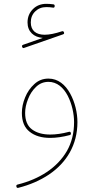

<svg xmlns="http://www.w3.org/2000/svg" viewBox="-20 -709 503 977"><path d="M92.8 -470.2C94.2 -466.3 96.2 -464.4 99.1 -464.4C100.6 -464.4 101.6 -464.8 103 -465.3L300.8 -534.2C304.2 -535.2 306.2 -537.1 306.2 -540.5C306.2 -542 306.2 -543 305.7 -544.4C304.2 -548.3 301.8 -550.3 298.8 -550.3C297.9 -550.3 296.9 -550.3 295.4 -549.8C260.3 -538.1 231 -532.2 207 -532.2C163.6 -532.2 136.7 -553.2 136.7 -594.7C136.7 -617.7 144 -636.2 159.2 -650.9C174.3 -665.5 192.9 -672.9 215.8 -672.9C225.1 -672.9 241.2 -671.9 248.5 -670.4C249.5 -669.9 250.5 -669.9 251.5 -669.9C255.9 -669.9 258.3 -672.9 258.3 -678.7C258.3 -683.6 255.9 -686.5 251.5 -687C242.2 -688.5 225.6 -689.5 215.8 -689.5C188.5 -689.5 165.5 -680.7 147.5 -662.6C129.4 -644.5 120.1 -622.1 120.1 -594.7C120.1 -547.4 152.3 -519.5 197.8 -516.1L97.2 -481C93.8 -479.5 91.8 -477.5 91.8 -474.1C91.8 -473.1 92.3 -471.7 92.8 -470.2ZM226.6 -309.1C198.7 -309.1 174.8 -299.8 154.8 -281.2C134.3 -262.7 118.7 -240.2 107.9 -213.4C96.7 -186.5 91.3 -160.2 91.3 -134.3C91.3 -90.8 104.5 -59.1 130.9 -38.6C157.2 -17.6 191.9 -7.3 235.4 -7.3C266.1 -7.3 299.3 -12.2 334.5 -21.5C338.9 -22.5 340.8 -24.9 340.8 -29.3V-31.7C339.8 -36.1 337.4 -38.6 334 -38.6C333 -38.6 332 -38.6 330.6 -38.1C295.9 -28.8 264.2 -24.4 235.4 -24.4C196.8 -24.4 166 -33.2 143.1 -50.3C119.6 -67.4 107.9 -95.7 107.9 -134.3C107.9 -156.7 112.8 -180.2 122.6 -204.6C131.8 -229 145.5 -250 163.6 -267.1C181.6 -284.2 202.6 -292.5 226.6 -292.5C270 -292.5 302.7 -263.7 324.7 -221.7C346.2 -179.7 356.9 -129.9 356.9 -87.4C356.9 -32.2 344.7 17.1 320.3 59.6C271 144.5 181.6 202.1 69.8 230C65.4 231 63 233.4 63 237.3C63 238.3 63 239.3 63.5 240.7C64.5 245.1 66.9 247.1 70.3 247.1C71.3 247.1 72.3 247.1 73.7 246.6C131.8 231.9 183.6 209.5 229 179.2C318.8 118.7 374 28.3 374 -87.4C374 -134.3 361.8 -188.5 336.9 -233.4C312 -278.3 275.4 -309.1 226.6 -309.1Z"/></svg>

Font: Mikhak Thin
Style: Regular
Weight: 100
Designer: Amin Abedi
Version: Version 3.2